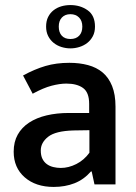

<svg xmlns="http://www.w3.org/2000/svg" viewBox="-20 -728 535 758"><path d="M71 -430Q117 -455 159.5 -467.5Q202 -480 254 -480Q294 -480 327.5 -471Q361 -462 385 -442Q409 -422 422.5 -388.5Q436 -355 436 -307V0H353L342 -51H339Q311 -19 274 -4.5Q237 10 192 10Q121 10 77.5 -28Q34 -66 34 -129Q34 -168 50 -196.5Q66 -225 95 -244Q124 -263 164 -272.5Q204 -282 252 -282H332V-318Q332 -363 308 -380.5Q284 -398 242 -398Q216 -398 183.5 -389.5Q151 -381 109 -358ZM333 -214 270 -213Q199 -211 170 -188Q141 -165 141 -134Q141 -114 147.5 -101Q154 -88 165 -80Q176 -72 190.5 -68.5Q205 -65 220 -65Q251 -65 281.5 -80.5Q312 -96 333 -125ZM162 -623Q162 -645 170 -661Q178 -677 191.5 -687.5Q205 -698 222 -703Q239 -708 258 -708Q297 -708 326 -687.5Q355 -667 355 -623Q355 -601 346.5 -585Q338 -569 324.5 -558.5Q311 -548 293.5 -542.5Q276 -537 258 -537Q240 -537 222.5 -542.5Q205 -548 191.5 -559Q178 -570 170 -586Q162 -602 162 -623ZM212 -623Q212 -600 224 -587Q236 -574 258 -574Q280 -574 292.5 -587Q305 -600 305 -623Q305 -646 292 -659Q279 -672 258 -672Q237 -672 224.5 -659Q212 -646 212 -623Z"/></svg>

Font: Mukta Mahee Medium
Style: Regular
Weight: 500
Designer: Shuchita Grover, Noopur Datye, Girish Dalvi, Yashodeep Gholap
Foundry: Ek Type
Version: Version 2.538;PS 1.000;hotconv 16.6.51;makeotf.lib2.5.65220;